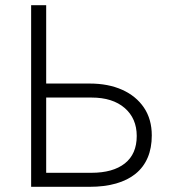

<svg xmlns="http://www.w3.org/2000/svg" viewBox="-20 -720 650 740"><path d="M100 0V-700H158V-398H326Q397 -398 450.8 -374Q504.5 -350 534.8 -305.2Q565 -260.5 565 -198Q565 -149.5 549.2 -112.5Q533.5 -75.5 502.8 -50.5Q472 -25.5 427.5 -12.8Q383 0 325 0ZM158 -54H332Q415.5 -54 461.2 -90.2Q507 -126.5 507 -196Q507 -263.5 460.5 -303.8Q414 -344 333 -344H158Z"/></svg>

Font: Geologica-Sharp
Style: Regular
Weight: 100
Designer: Sindre Bremnes, Frode Helland
Foundry: Monokrom Skriftforlag AS
Version: Version 1.010;gftools[0.9.28]